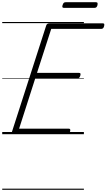

<svg xmlns="http://www.w3.org/2000/svg" viewBox="-20 -1208 959 1728"><path d="M111 0Q97 0 90.5 -5.5Q84 -11 88 -23L396 -979Q399 -988 406 -993Q413 -998 428 -998H905Q916 -998 918 -991.5Q920 -985 917 -973Q914 -960 907.5 -954Q901 -948 891 -948H441L313 -552H691Q702 -552 704 -546Q706 -540 703 -528Q699 -514 692.5 -508Q686 -502 677 -502H297L152 -50H598Q609 -50 611.5 -44Q614 -38 611 -25Q607 -12 600.5 -6Q594 0 584 0ZM557 -1137Q545 -1137 542 -1143.5Q539 -1150 543 -1161Q547 -1175 553 -1181.5Q559 -1188 571 -1188H843Q855 -1188 857.5 -1181Q860 -1174 857 -1161Q854 -1149 847.5 -1143Q841 -1137 829 -1137ZM0 490H735V500H0ZM0 -20H735V0H0ZM0 -505H735V-500H0ZM0 -1010H735V-1000H0Z"/></svg>

Font: Playwrite BE VLG Guides
Style: Regular
Weight: 400
Designer: Veronika Burian, José Scaglione
Foundry: TypeTogether
Version: Version 1.003